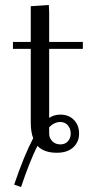

<svg xmlns="http://www.w3.org/2000/svg" viewBox="-20 -608 397 774"><path d="M32.2 -411.1V-439H104V-583L176.8 -587.9L178.2 -561V-439H314V-411.1H178.2V-132.8Q198.7 -146 223.1 -146Q257.3 -146 278.1 -124.5Q298.8 -103 298.8 -69.8Q298.8 -35.6 275.1 -13.9Q251.5 7.8 209 7.8Q157.2 7.8 130.9 -20Q99.1 43.5 64.9 146L37.1 136.2Q77.1 18.6 113.8 -50.8Q104 -75.2 104 -116.2V-411.1ZM178.2 -69.8Q178.2 -51.3 190.9 -38.6Q203.6 -25.9 223.1 -25.9Q242.7 -25.9 253.9 -38.6Q265.1 -51.3 265.1 -69.8Q265.1 -88.9 253.7 -102.5Q242.2 -116.2 223.1 -116.2Q199.2 -116.2 178.2 -95.2Z"/></svg>

Font: Dehuti Alt
Style: Book
Weight: 400
Version: Version 1.2